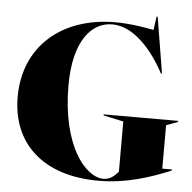

<svg xmlns="http://www.w3.org/2000/svg" viewBox="-54 -824 893 894"><g transform="rotate(5 392.0 -377.5)"><path d="M438 15C567 15 675 -21 775 -62V-67H730V-270L784 -290V-295H436V-290L530 -270V-35C512 -16 494 4 461 4C375 4 261 -137 261 -415C261 -625 344 -716 440 -716C541 -716 629 -613 685 -508H690L647 -770H642L633 -707C601 -713 528 -727 454 -727C201 -727 30 -576 30 -342C30 -126 177 15 438 15Z"/></g></svg>

Font: Nyght Serif Dark
Style: Regular
Weight: 800
Designer: Maksym Kobuzan
Version: Version 0.410;Glyphs 3.1.2 (3151)